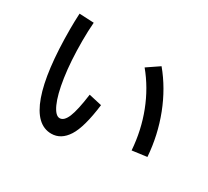

<svg xmlns="http://www.w3.org/2000/svg" viewBox="-143 -958 1286 1188"><g transform="rotate(30 500.0 -364.5)"><path d="M112 -621Q112 -673 115 -730L219 -725Q214 -663 214 -594Q214 -447 230.5 -336.5Q247 -226 274 -167Q301 -108 331 -108Q362 -108 383 -158Q404 -208 420 -327L513 -306Q492 -138 447.5 -68.5Q403 1 334 1Q225 1 168.5 -157.5Q112 -316 112 -621ZM817 -158Q807 -297 759 -421Q711 -545 630 -643L717 -702Q805 -596 858 -459Q911 -322 922 -172Z"/></g></svg>

Font: IBM Plex Sans JP Medium
Style: Regular
Weight: 500
Designer: Mike Abbink; Paul van der Laan; Pieter van Rosmalen; Wujin Sim; Yejin Wi; Jinhee Kim; Boomi Park; Yona Kim; Kichan Ma
Foundry: Sandoll Inc.
Version: Version 1.001